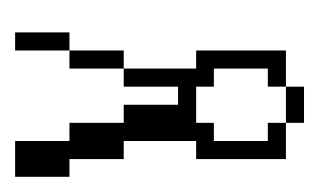

<svg xmlns="http://www.w3.org/2000/svg" viewBox="-106 -202 430 259"><g transform="rotate(-90 109.5 -73.0)"><path d="M72.8 121.6V97.2H121.6V121.6ZM146 -121.6V-194.8H170.4V-121.6ZM23.9 97.2V-23.9H48.3V-121.6H23.9V-194.8H0V-268.1H48.3V-194.8H72.8V-121.6H97.2V-48.3H121.6V-121.6H146V-23.9H170.4V97.2H121.6V72.8H146V0H121.6V-23.9H72.8V0H48.3V72.8H72.8V97.2ZM170.4 -194.8V-268.1H194.8V-194.8Z"/></g></svg>

Font: FS Mondwest Regular
Style: Regular
Weight: 400
Designer: NZWStudios2024
Foundry: https://fontstruct.com
Version: Version 1.0